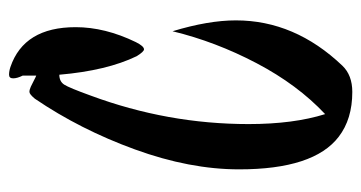

<svg xmlns="http://www.w3.org/2000/svg" viewBox="-207 -558 798 424"><g transform="rotate(-90 192.0 -346.0)"><path d="M359 -224Q359 -94 259 11Q238 33 201 33Q141 33 102 3Q30 -52 30 -217Q30 -326 74 -447Q118 -568 186 -668Q196 -680 201 -680Q206 -680 212.5 -677Q219 -674 226.5 -670Q234 -666 237 -665V-695Q231 -707 231 -716Q231 -725 239 -725Q247 -725 256 -722Q344 -692 344 -578Q344 -513 311 -445Q302 -427 295 -427Q290 -427 280 -443Q248 -509 239 -614Q224 -614 217 -603Q210 -592 193 -545Q130 -375 130 -196Q130 -97 152 -27Q217 -88 264.5 -178.5Q312 -269 335 -364Q359 -285 359 -224Z"/></g></svg>

Font: Devonshire
Style: Regular
Weight: 400
Designer: Astigmatic (AOETI)
Foundry: Astigmatic (AOETI)
Version: Version 1.001